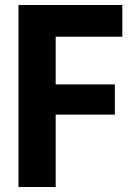

<svg xmlns="http://www.w3.org/2000/svg" viewBox="-20 -749 527 769"><path d="M54 0H203V-290H440V-411H203V-602H470V-729H54Z"/></svg>

Font: Mona Sans SemiCondensed
Style: Bold
Weight: 700
Width: 4
Designer: Deni Anggara
Foundry: GitHub
Version: Version 2.000